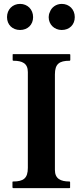

<svg xmlns="http://www.w3.org/2000/svg" viewBox="-20 -966 423 986"><path d="M337 -688H49C46 -689 45 -688 45 -685V-658C45 -655 46 -654 49 -654C94 -654 123 -641.2 123 -596V-104C123 -50.6 100.7 -34 48 -34C46 -34 45 -34 44 -32V-4C44 -3 44 -2 45 -2C46 0 47 0 48 0H336C338 0 339 0 340 -2V-30C340 -33 339 -34 336 -34C291 -34 262 -48.4 262 -93V-584C262 -637.6 284.4 -654 337 -654C339 -654 340 -654 340 -656C341 -656 341 -657 341 -658V-685C341 -686.9 338.7 -688 337 -688ZM150 -878C150 -917.4 121.5 -946 83 -946C44.5 -946 16 -917.4 16 -878C16 -838.9 44 -812 83 -812C122 -812 150 -838.9 150 -878ZM364 -878C364 -917.4 335.9 -946 297 -946C267.5 -946 243.7 -927.2 236 -904C232 -896 230 -887 230 -878C230 -840.4 258.9 -812 297 -812C336.4 -812 364 -838.9 364 -878Z"/></svg>

Font: fbb
Style: Bold
Weight: 400
Designer: David J. Perry, Michael Sharpe
Version: Version 1.045